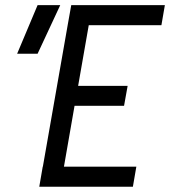

<svg xmlns="http://www.w3.org/2000/svg" viewBox="-20 -713 649 733"><path d="M129.9 0 143.1 -76.7H143.6L238.3 -616.7L252 -693.4H609.4L596.2 -616.7H318.8L278.3 -385.3H467.3L453.6 -309.1H264.6L224.1 -76.7H500.5L487.3 0ZM45.4 -507.8 123.5 -693.4H210L123.5 -507.8Z"/></svg>

Font: Cascadia Mono PL SemiLight
Style: Italic
Weight: 350
Italic angle: -10°
Monospace: yes
Designer: Aaron Bell
Foundry: Saja Typeworks
Version: Version 2404.023; ttfautohint (v1.8.4)